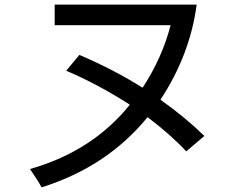

<svg xmlns="http://www.w3.org/2000/svg" viewBox="-20 -765 1040 828"><path d="M540 -313.5Q401.4 -402.3 265.6 -460L322.3 -528.3Q474.6 -462.9 594.7 -386.7L596.7 -389.6Q678.7 -514.6 715.8 -656.2H215.8V-745.1H828.1Q799.8 -529.3 671.9 -335Q779.3 -258.8 861.3 -178.7L783.2 -112.3Q713.9 -186.5 616.2 -259.8Q442.4 -45.9 159.2 43Q145.5 16.6 109.4 -36.1Q377.9 -112.3 540 -313.5Z"/></svg>

Font: MotoyaLCedar
Style: W3 mono
Weight: 400
Version: Version 1.01